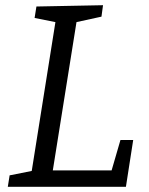

<svg xmlns="http://www.w3.org/2000/svg" viewBox="-20 -718 574 738"><path d="M409 -63 443 -180H492L464 0H10L17 -44L102 -61L193 -633L113 -649L120 -693L376 -698L370 -654L274 -633L183 -63Z"/></svg>

Font: Bitter Pro
Style: Italic
Weight: 400
Italic angle: -9°
Designer: Sol Matas, and Bitter project Authors
Foundry: Sol Matas
Version: Version 1.010